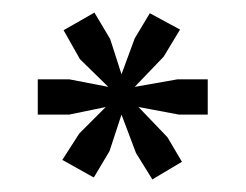

<svg xmlns="http://www.w3.org/2000/svg" viewBox="-20 -735 391 305"><path d="M130 -715 155 -673 173 -617 194 -674 218 -714 266 -688 240 -645 194 -597 262 -609H310V-553H264L200 -565L246 -517L269 -478L222 -450L196 -492L173 -553L154 -495L129 -453L79 -481L106 -523L148 -565L90 -553H40V-609H90L152 -597L107 -641L81 -687Z"/></svg>

Font: PT Sans
Style: Regular
Weight: 400
Designer: A.Korolkova, O.Umpeleva, V.Yefimov
Foundry: ParaType Ltd
Version: Version 2.003